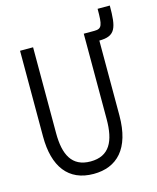

<svg xmlns="http://www.w3.org/2000/svg" viewBox="-110 -794 720 882"><g transform="rotate(-15 250.0 -353.0)"><path d="M226 11C337 11 409 -60 409 -218V-574C487 -574 497 -612 497 -717H439C439 -639 435 -623 398 -623H348V-217C348 -112 317 -48 227 -48C138 -48 107 -113 107 -214V-623H45V-215C45 -72 106 11 226 11Z"/></g></svg>

Font: Inconsolata
Style: Regular
Weight: 400
Monospace: yes
Designer: Raph Levien, Cyreal, Brenton Simpson
Foundry: Raph Levien, Cyreal, Google
Version: Version 3.100